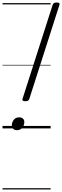

<svg xmlns="http://www.w3.org/2000/svg" viewBox="-20 -1020 493 1525"><path d="M181 -216Q153 -216 159 -235L398 -981Q402 -992 409.5 -996Q417 -1000 431 -1000Q459 -1000 452 -981L213 -235Q211 -226 203 -221Q195 -216 181 -216ZM114 14Q97 14 85.5 4Q74 -6 74 -24Q74 -49 89.5 -68.5Q105 -88 132 -88Q150 -88 161.5 -78.5Q173 -69 173 -51Q173 -25 157.5 -5.5Q142 14 114 14ZM0 475H382V485H0ZM0 -20H382V0H0ZM0 -505H382V-500H0ZM0 -995H382V-985H0Z"/></svg>

Font: Playwrite SK Guides
Style: Regular
Weight: 400
Designer: Veronika Burian, José Scaglione
Foundry: TypeTogether
Version: Version 1.003